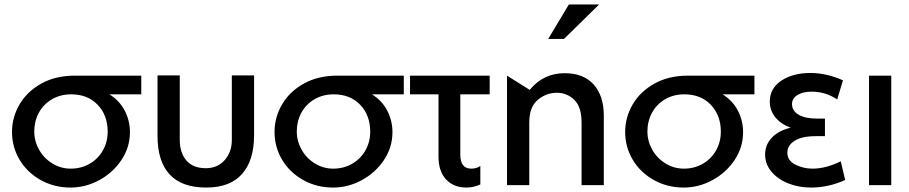

<svg xmlns="http://www.w3.org/2000/svg" viewBox="-20 -832 4086 863"><path d="M564 -238Q564 -170 526 -113Q488 -56 426.5 -22.5Q365 11 297 11Q223 11 162.5 -23Q102 -57 68 -114Q34 -171 34 -239Q34 -305 68 -363Q102 -421 166 -456.5Q230 -492 316 -492H615V-408H472Q518 -379 541 -334Q564 -289 564 -238ZM464 -240Q464 -314 419 -361Q374 -408 300 -408Q251 -408 213 -385.5Q175 -363 154.5 -325Q134 -287 134 -241Q134 -198 155.5 -159.5Q177 -121 215 -97.5Q253 -74 298 -74Q345 -74 383 -96Q421 -118 442.5 -156Q464 -194 464 -240Z M1022 -493V-202Q1022 -149 990 -112.5Q958 -76 905 -76Q847 -76 817.5 -111Q788 -146 788 -203V-493H688V-221Q688 -107 742.5 -48Q797 11 907 11Q1014 11 1068 -50Q1122 -111 1122 -224V-493Z M1744 -238Q1744 -170 1706 -113Q1668 -56 1606.5 -22.5Q1545 11 1477 11Q1403 11 1342.5 -23Q1282 -57 1248 -114Q1214 -171 1214 -239Q1214 -305 1248 -363Q1282 -421 1346 -456.5Q1410 -492 1496 -492H1795V-408H1652Q1698 -379 1721 -334Q1744 -289 1744 -238ZM1644 -240Q1644 -314 1599 -361Q1554 -408 1480 -408Q1431 -408 1393 -385.5Q1355 -363 1334.5 -325Q1314 -287 1314 -241Q1314 -198 1335.5 -159.5Q1357 -121 1395 -97.5Q1433 -74 1478 -74Q1525 -74 1563 -96Q1601 -118 1622.5 -156Q1644 -194 1644 -240Z M2181 -492V-408H2049V-137Q2049 -74 2098 -74Q2123 -74 2139 -86V-3Q2109 11 2076 11Q2019 11 1985 -25.5Q1951 -62 1951 -128V-408H1823V-492Z M2518 -503Q2422 -503 2361 -428L2259 -492V0H2359V-282Q2359 -351 2397 -383Q2435 -415 2483 -415Q2529 -415 2561.5 -383Q2594 -351 2594 -282V0H2694V-312Q2694 -401 2648.5 -452Q2603 -503 2518 -503ZM2444 -657H2515L2673 -812H2537Z M3320 -238Q3320 -170 3282 -113Q3244 -56 3182.5 -22.5Q3121 11 3053 11Q2979 11 2918.5 -23Q2858 -57 2824 -114Q2790 -171 2790 -239Q2790 -305 2824 -363Q2858 -421 2922 -456.5Q2986 -492 3072 -492H3371V-408H3228Q3274 -379 3297 -334Q3320 -289 3320 -238ZM3220 -240Q3220 -314 3175 -361Q3130 -408 3056 -408Q3007 -408 2969 -385.5Q2931 -363 2910.5 -325Q2890 -287 2890 -241Q2890 -198 2911.5 -159.5Q2933 -121 2971 -97.5Q3009 -74 3054 -74Q3101 -74 3139 -96Q3177 -118 3198.5 -156Q3220 -194 3220 -240Z M3632 -74Q3692 -74 3759 -107L3779 -23Q3704 11 3625 11Q3570 11 3522.5 -8Q3475 -27 3447 -61Q3419 -95 3419 -137Q3419 -181 3449 -213Q3479 -245 3534 -258Q3488 -275 3464 -306Q3440 -337 3440 -375Q3440 -435 3492 -469.5Q3544 -504 3623 -504Q3694 -504 3769 -471L3743 -385Q3691 -420 3628 -420Q3589 -420 3564.5 -405Q3540 -390 3540 -364Q3540 -334 3569.5 -316.5Q3599 -299 3652 -299H3688V-220H3648Q3584 -220 3551.5 -199Q3519 -178 3519 -146Q3519 -110 3555 -92Q3591 -74 3632 -74Z M3986 -492H3886V0H3986Z"/></svg>

Font: Geom
Style: Regular
Weight: 400
Version: Version 1.102